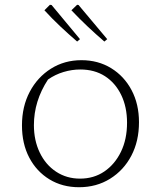

<svg xmlns="http://www.w3.org/2000/svg" viewBox="-20 -777 674 804"><path d="M311 7Q241 7 187 -26Q133 -59 102.5 -117Q72 -175 72 -252Q72 -331 104.5 -392.5Q137 -454 193.5 -489.5Q250 -525 321 -525Q391 -525 445.5 -491.5Q500 -458 531 -399.5Q562 -341 562 -265Q562 -186 530 -125Q498 -64 441 -28.5Q384 7 311 7ZM315 -29Q373 -29 417 -59Q461 -89 486.5 -141.5Q512 -194 512 -263Q512 -329 487.5 -379.5Q463 -430 419.5 -458Q376 -486 316 -486Q281 -486 246 -475.5Q211 -465 181 -444Q122 -354 122 -253Q122 -189 146.5 -138Q171 -87 215 -58Q259 -29 315 -29ZM303 -603Q267 -634 232.5 -666.5Q198 -699 166 -734L189 -757L196 -756L315 -613ZM417 -603Q381 -634 346.5 -666.5Q312 -699 279 -734L303 -757L309 -756L429 -613Z"/></svg>

Font: Piazzolla SC ExtraLight
Style: Regular
Weight: 200
Designer: Juan Pablo del Peral
Foundry: Huerta Tipografica
Version: Version 1.330